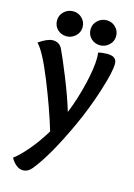

<svg xmlns="http://www.w3.org/2000/svg" viewBox="-135 -731 735 1051"><g transform="rotate(15 233.0 -206.0)"><path d="M103 250Q83 250 64.5 235Q46 220 34 197Q62 178 107 126Q152 74 193 6Q156 -117 97.5 -262Q39 -407 0 -446Q49 -480 79 -480Q117 -480 133 -446Q155 -400 194 -303.5Q233 -207 259 -122Q293 -206 315 -299Q337 -392 337 -449Q337 -467 335 -479Q358 -485 386 -485Q440 -485 440 -443Q440 -397 404 -284Q368 -171 319 -65Q229 130 154 223Q132 250 103 250ZM334 -520Q304 -520 283 -540Q262 -560 262 -591Q262 -621 284 -641.5Q306 -662 336 -662Q365 -662 386 -641.5Q407 -621 407 -591Q407 -561 385 -540.5Q363 -520 334 -520ZM144 -520Q114 -520 93 -540Q72 -560 72 -591Q72 -621 94 -641.5Q116 -662 146 -662Q175 -662 196 -641.5Q217 -621 217 -591Q217 -561 195 -540.5Q173 -520 144 -520Z"/></g></svg>

Font: Overlock
Style: Bold
Weight: 700
Designer: Dario Muhafara
Foundry: Dario Manuel Muhafara
Version: Version 1.001